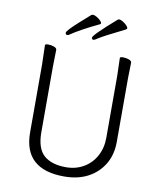

<svg xmlns="http://www.w3.org/2000/svg" viewBox="-98 -988 906 1079"><g transform="rotate(10 355.0 -448.5)"><path d="M175 -680 173 -584V-210Q173 -117 217 -78.5Q261 -40 342 -40Q399 -40 443.5 -66Q488 -92 513 -138Q538 -184 538 -242V-595L535 -697Q535 -704 553 -704Q571 -704 586.5 -698Q602 -692 602 -682L600 -594V-230Q600 -157 567.5 -102.5Q535 -48 477.5 -17.5Q420 13 342 13Q111 13 111 -198V-586L108 -695Q108 -702 126 -702Q144 -702 159.5 -696Q175 -690 175 -680ZM361 -783Q361 -798 487 -908H488Q489 -910 495.5 -910Q502 -910 515 -902.5Q528 -895 537.5 -885Q547 -875 547 -869.5Q547 -864 543 -863V-862Q420 -801 398.5 -786.5Q377 -772 372 -772Q361 -772 361 -783ZM393 -865Q286 -814 231 -776Q227 -773 222 -773Q211 -773 211 -784.5Q211 -796 271.5 -850.5Q332 -905 335.5 -907.5Q339 -910 346 -910Q353 -910 365.5 -903Q378 -896 387.5 -886.5Q397 -877 397 -871.5Q397 -866 393 -865Z"/></g></svg>

Font: ToneOZ-Pinyin-WenKai-Light
Style: Light
Weight: 300
Designer: Fontworks Inc.
Foundry: ToneOZ
Version: Version 0.240331